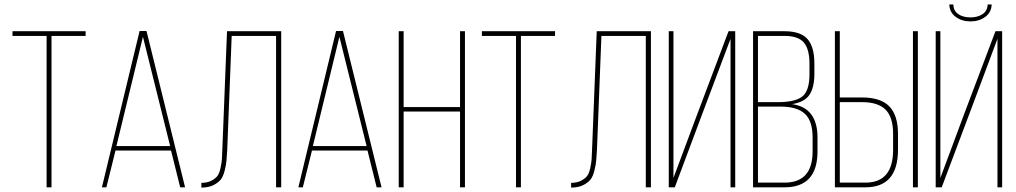

<svg xmlns="http://www.w3.org/2000/svg" viewBox="-20 -840 4554 861"><path d="M211 0H189V-679H36V-700H364V-679H211Z M747 -165H498L457 0H437L606 -701H637L810 0H788ZM621 -675 502 -185H743Z M1218 -679H1019L999 -169Q997 -136 995.5 -118.5Q994 -101 987.5 -75Q981 -49 970.5 -35.5Q960 -22 939.5 -11Q919 0 890 1H883V-20Q909 -20 927.5 -29.5Q946 -39 955 -51Q964 -63 969 -87Q974 -111 975 -125Q976 -139 977 -169L998 -700H1241V0H1218Z M1628 -165H1379L1338 0H1318L1487 -701H1518L1691 0H1669ZM1502 -675 1383 -185H1624Z M2043 -340H1790V0H1768V-700H1790V-360H2043V-700H2065V0H2043Z M2316 0H2294V-679H2141V-700H2469V-679H2316Z M2876 -679H2677L2657 -169Q2655 -136 2653.5 -118.5Q2652 -101 2645.5 -75Q2639 -49 2628.5 -35.5Q2618 -22 2597.5 -11Q2577 0 2548 1H2541V-20Q2567 -20 2585.5 -29.5Q2604 -39 2613 -51Q2622 -63 2627 -87Q2632 -111 2633 -125Q2634 -139 2635 -169L2656 -700H2899V0H2876Z M3256 -666 3128 -326 3006 0H2979V-700H3000V-42L3097 -302L3247 -700H3277V0H3256Z M3357 -700H3497Q3571 -700 3601.5 -664.5Q3632 -629 3632 -555V-510Q3632 -448 3610 -415Q3588 -382 3532 -373Q3646 -357 3646 -223V-161Q3646 0 3498 0H3357ZM3379 -382H3470Q3546 -382 3578 -407.5Q3610 -433 3610 -507V-554Q3610 -619 3585 -649Q3560 -679 3497 -679H3379ZM3379 -21H3498Q3624 -21 3624 -161V-224Q3624 -298 3589 -330Q3554 -362 3480 -362H3379Z M3746 -403H3845Q3929 -403 3968 -363Q4007 -323 4007 -239V-169Q4007 0 3861 0H3724V-700H3746ZM4074 -700H4096V0H4074ZM3746 -21H3861Q3985 -21 3985 -168V-240Q3985 -314 3951.5 -348Q3918 -382 3845 -382H3746Z M4409 -820H4427Q4426 -785 4398.5 -764.5Q4371 -744 4332 -744Q4293 -744 4265.5 -764.5Q4238 -785 4237 -820H4255Q4256 -791 4277.5 -776.5Q4299 -762 4332 -762Q4364 -762 4386 -776.5Q4408 -791 4409 -820ZM4453 -666 4340 -364 4203 0H4176V-700H4197V-42L4303 -327L4444 -700H4474V0H4453Z"/></svg>

Font: Bebas Neue Light
Style: Regular
Weight: 300
Designer: Ryoichi Tsunekawa
Foundry: Ryoichi Tsunekawa
Version: Version 1.003;PS 001.003;hotconv 1.0.70;makeotf.lib2.5.58329